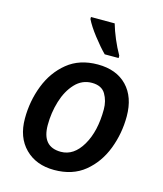

<svg xmlns="http://www.w3.org/2000/svg" viewBox="-115 -851 803 946"><g transform="rotate(15 286.5 -378.5)"><path d="M250 9Q344 9 405.5 -41.5Q467 -92 497.5 -171.5Q528 -251 528 -338Q528 -437 474 -493Q420 -549 325 -549Q232 -549 170 -498.5Q108 -448 77 -368Q46 -288 46 -199Q46 -103 102 -47Q158 9 250 9ZM259 -86Q163 -86 163 -197Q163 -260 181 -319Q199 -378 234.5 -416Q270 -454 320 -454Q370 -454 390 -420Q410 -386 410 -343Q410 -231 367.5 -158.5Q325 -86 259 -86ZM344 -606H415V-618Q395 -653 378.5 -692Q362 -731 352 -766H231V-756Q247 -723 281 -679Q315 -635 344 -606Z"/></g></svg>

Font: Noto Sans UI Medium
Style: Italic
Weight: 500
Italic angle: -12°
Designer: Monotype Design Team
Foundry: Monotype Imaging Inc.
Version: Version 1.901